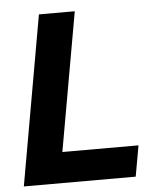

<svg xmlns="http://www.w3.org/2000/svg" viewBox="-52 -772 704 819"><g transform="rotate(-5 300.0 -363.0)"><path d="M145 -725.5H298.5L193.5 -132H519.5L496 0H17Z"/></g></svg>

Font: JuliaMono ExtraBoldItalic
Style: Regular
Weight: 800
Italic angle: -9°
Monospace: yes
Designer: cormullion
Foundry: corm
Version: Version 0.049; ttfautohint (v1.8.4)